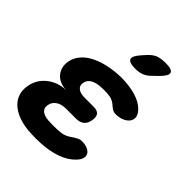

<svg xmlns="http://www.w3.org/2000/svg" viewBox="-228 -912 1048 1048"><g transform="rotate(45 295.5 -388.5)"><path d="M523 -485Q534 -468 532.5 -451.5Q531 -435 519.5 -422.5Q508 -410 488 -402Q468 -394 441 -394Q429 -394 420.5 -398.5Q412 -403 404.5 -409Q397 -415 389.5 -421.5Q382 -428 371 -433Q363 -437 353.5 -439Q344 -441 331 -442Q318 -443 305 -443Q292 -443 279 -442Q244 -440 222 -427Q200 -414 196 -389Q191 -366 208 -352Q225 -338 257 -338H328Q357 -338 368.5 -324Q380 -310 375 -281Q370 -252 353 -238Q336 -224 307 -224H230Q195 -224 172.5 -209Q150 -194 145 -168Q140 -141 157.5 -126.5Q175 -112 210 -110Q228 -109 246 -109Q264 -109 282 -110Q298 -111 310 -113Q322 -115 333 -120Q345 -125 355 -132Q365 -139 374.5 -145Q384 -151 394 -155.5Q404 -160 416 -160Q443 -160 460.5 -152Q478 -144 485 -131.5Q492 -119 488 -102.5Q484 -86 467 -68Q434 -33 381 -14.5Q328 4 262 7Q244 8 226 8Q208 8 190 7Q140 5 100.5 -8Q61 -21 35 -43Q9 -65 -2 -95.5Q-13 -126 -6 -164Q4 -221 49.5 -257.5Q95 -294 158 -296Q104 -298 76 -331.5Q48 -365 56 -413Q62 -445 82 -470.5Q102 -496 134 -514Q166 -532 208 -543Q250 -554 299 -557Q312 -558 325 -558Q338 -558 351 -557Q414 -553 457.5 -535Q501 -517 523 -485ZM435 -683Q415 -662 392.5 -653.5Q370 -645 344 -645Q293 -645 286.5 -664.5Q280 -684 318 -725L336 -745Q361 -771 384 -778Q407 -785 438 -785Q489 -785 494.5 -765.5Q500 -746 461 -708Z"/></g></svg>

Font: Maple Mono NL ExtraBold
Style: Italic
Weight: 800
Italic angle: -10°
Monospace: yes
Designer: subframe7536
Version: Version 7.000